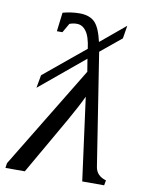

<svg xmlns="http://www.w3.org/2000/svg" viewBox="-104 -761 618 820"><g transform="rotate(10 205.0 -351.5)"><path d="M285 -557 361 -71Q367 -33 409 -21L405 1H310L262 -358Q242 -315 204 -248L61 1H-23L-20 -20L250 -464L241 -519L48 -359L58 -415L235 -561Q228 -614 211 -636Q195 -658 171 -658Q154 -658 139 -652L116 -612H92L102 -694Q139 -704 175 -704Q218 -704 241 -681Q263 -659 277 -598L384 -687L375 -631Z"/></g></svg>

Font: Libra Serif Modern
Style: Italic
Weight: 400
Italic angle: -12°
Designer: Stefan Peev, Context Ltd
Foundry: Stefan Peev, Context Ltd
Version: Version 1.000